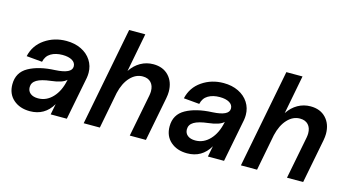

<svg xmlns="http://www.w3.org/2000/svg" viewBox="-79 -1002 2396 1320"><g transform="rotate(15 1119.0 -342.0)"><path d="M23 -132Q23 -217 95 -257Q167 -297 282 -302Q399 -308 399 -359Q399 -386 373.5 -401Q348 -416 305 -416Q256 -416 222.5 -396Q189 -376 180 -334L68 -344Q86 -424 153 -470Q220 -516 306 -516Q366 -516 412 -493.5Q458 -471 483.5 -431.5Q509 -392 509 -343Q509 -325 506 -307L446 0H331L346 -77Q292 16 186 16Q114 16 68.5 -24Q23 -64 23 -132ZM218 -84Q277 -84 321 -130.5Q365 -177 381 -256L382 -260Q354 -232 274 -223Q206 -215 174.5 -196Q143 -177 143 -144Q143 -116 163 -100Q183 -84 218 -84Z M956 -332Q956 -371 935 -393.5Q914 -416 876 -416Q826 -416 787 -374Q748 -332 731 -259L681 0H566L702 -700H817L764 -425Q793 -469 834.5 -492.5Q876 -516 925 -516Q994 -516 1034.5 -473Q1075 -430 1075 -360Q1075 -340 1070 -313L1009 0H894L953 -302Q956 -319 956 -332Z M1142 -132Q1142 -217 1214 -257Q1286 -297 1401 -302Q1518 -308 1518 -359Q1518 -386 1492.5 -401Q1467 -416 1424 -416Q1375 -416 1341.5 -396Q1308 -376 1299 -334L1187 -344Q1205 -424 1272 -470Q1339 -516 1425 -516Q1485 -516 1531 -493.5Q1577 -471 1602.5 -431.5Q1628 -392 1628 -343Q1628 -325 1625 -307L1565 0H1450L1465 -77Q1411 16 1305 16Q1233 16 1187.5 -24Q1142 -64 1142 -132ZM1337 -84Q1396 -84 1440 -130.5Q1484 -177 1500 -256L1501 -260Q1473 -232 1393 -223Q1325 -215 1293.5 -196Q1262 -177 1262 -144Q1262 -116 1282 -100Q1302 -84 1337 -84Z M2075 -332Q2075 -371 2054 -393.5Q2033 -416 1995 -416Q1945 -416 1906 -374Q1867 -332 1850 -259L1800 0H1685L1821 -700H1936L1883 -425Q1912 -469 1953.5 -492.5Q1995 -516 2044 -516Q2113 -516 2153.5 -473Q2194 -430 2194 -360Q2194 -340 2189 -313L2128 0H2013L2072 -302Q2075 -319 2075 -332Z"/></g></svg>

Font: MedMera Sans Semibold
Style: Italic
Weight: 600
Italic angle: -11°
Designer: Kasper Nordkvist
Foundry: UNCUT.wtf
Version: Version 1.300